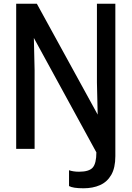

<svg xmlns="http://www.w3.org/2000/svg" viewBox="-20 -800 707 1032"><path d="M429 212Q372 212 351 200V115Q374 123 405 123Q459 123 478.5 100.5Q498 78 498 19L162 -596L166 -423V0H67V-780H178L505 -184L501 -357V-780H600V39Q600 102 578 140Q556 178 517.5 195Q479 212 429 212Z"/></svg>

Font: Tanohe Sans Medium
Style: Regular
Weight: 500
Designer: Village Type and Design LLC
Foundry: Cooper Hewitt Smithsonian Design Museum
Version: Version 1.00;September 29, 2021;FontCreator 13.0.0.2655 64-b